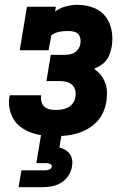

<svg xmlns="http://www.w3.org/2000/svg" viewBox="-20 -558 540 798"><path d="M210 8Q185 8 160 5Q135 2 112 -6Q89 -14 69.5 -27.5Q50 -41 37.5 -61Q25 -81 20 -105.5Q15 -130 19 -155Q20 -156 20 -158Q20 -160 21 -162H151Q151 -161 151 -160.5Q151 -160 151 -159Q149 -147 152.5 -134.5Q156 -122 164.5 -114.5Q173 -107 185 -104Q197 -101 210 -101Q225 -101 237 -103Q249 -105 261.5 -111Q274 -117 282.5 -128.5Q291 -140 293 -153Q296 -167 293 -181Q290 -195 280.5 -204.5Q271 -214 257.5 -217.5Q244 -221 230 -221H173L191 -330H248Q259 -330 270 -332Q281 -334 290.5 -340Q300 -346 306.5 -356Q313 -366 314 -376Q316 -387 314 -398Q312 -409 305 -416.5Q298 -424 287 -426.5Q276 -429 265 -429Q256 -429 246.5 -428.5Q237 -428 227.5 -426Q218 -424 209 -420.5Q200 -417 193 -410L182 -349H62L92 -530H212L209 -510Q229 -525 253.5 -531.5Q278 -538 301 -538Q335 -538 367 -526.5Q399 -515 418.5 -489.5Q438 -464 444 -430.5Q450 -397 444 -363Q441 -348 436 -333.5Q431 -319 421.5 -307Q412 -295 398.5 -286.5Q385 -278 371 -272Q387 -261 399 -246Q411 -231 417.5 -213Q424 -195 424.5 -175Q425 -155 422 -135Q418 -112 408.5 -90.5Q399 -69 382 -51.5Q365 -34 344 -22Q323 -10 300.5 -3.5Q278 3 255.5 5.5Q233 8 210 8ZM57 220 69 150H169Q177 150 185 146.5Q193 143 195 135Q196 127 188.5 123.5Q181 120 174 120H131L151 0H236L227 55Q240 58 251.5 65Q263 72 270.5 82.5Q278 93 280 107Q282 121 279 135Q276 154 264.5 172Q253 190 235 201Q217 212 197 216Q177 220 157 220Z"/></svg>

Font: Iosevka Slab Heavy Oblique
Style: Regular
Weight: 900
Italic angle: -9°
Monospace: yes
Designer: Belleve Invis
Foundry: Belleve Invis
Version: Version 11.1.1; ttfautohint (v1.8.3)